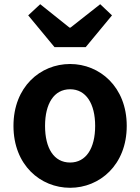

<svg xmlns="http://www.w3.org/2000/svg" viewBox="-20 -878 666 912"><path d="M313 14C453 14 582 -94 582 -280C582 -466 453 -574 313 -574C172 -574 44 -466 44 -280C44 -94 172 14 313 14ZM313 -106C236 -106 194 -174 194 -280C194 -385 236 -454 313 -454C389 -454 432 -385 432 -280C432 -174 389 -106 313 -106ZM239 -654H387L512 -805L456 -858L315 -747H310L171 -858L114 -805Z"/></svg>

Font: Noto Sans JP
Style: Bold
Weight: 700
Designer: Ryoko NISHIZUKA 西塚涼子 (kana, bopomofo & ideographs); Paul D. Hunt (Latin, Greek & Cyrillic); Sandoll Communications 산돌커뮤니
Foundry: Adobe
Version: Version 2.004;hotconv 1.0.118;makeotfexe 2.5.65603